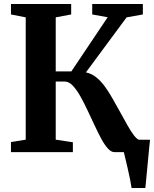

<svg xmlns="http://www.w3.org/2000/svg" viewBox="-20 -763 772 963"><path d="M640 180Q637.5 162.5 632.5 137.2Q627.5 112 621.2 85Q615 58 609.5 35Q604 12 601 -0.5L566.5 -62H732.5Q730.5 -45.5 728.2 -20.8Q726 4 723.2 32.5Q720.5 61 717.8 89.2Q715 117.5 712.8 141.2Q710.5 165 709 180ZM35 0V-50.5L109 -62.5V-676L35 -690.5V-743H337V-690.5L259.5 -676V-405H338L520 -676.5L442.5 -690.5V-743H696.5V-690.5L615 -676L411 -400Q439 -394 461.8 -376Q484.5 -358 504.8 -330.8Q525 -303.5 544 -269.5Q564.5 -234.5 583.5 -199.2Q602.5 -164 619.5 -134.2Q636.5 -104.5 651.2 -84.8Q666 -65 678 -61.5L715.5 -50.5V0H554Q537.5 0 521 -18.2Q504.5 -36.5 488 -67Q471.5 -97.5 454.5 -134.2Q437.5 -171 420 -207.5Q402.5 -245.5 383.5 -279.2Q364.5 -313 345 -333.5Q325.5 -354 305 -354H259.5V-62.5L345.5 -49.5V0Z"/></svg>

Font: Merriweather 48pt
Style: Bold
Weight: 700
Version: Version 2.100